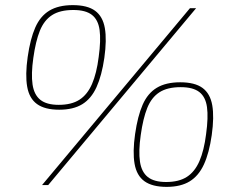

<svg xmlns="http://www.w3.org/2000/svg" viewBox="-20 -722 918 749"><path d="M745 -690 168 0H144L721 -690ZM266 -683Q214 -683 183 -663Q152 -643 135.5 -602Q119 -561 110 -496Q101 -433 107 -392.5Q113 -352 137.5 -332.5Q162 -313 209 -313Q259 -313 290 -333Q321 -353 339 -394.5Q357 -436 365 -500Q374 -565 368.5 -605Q363 -645 338.5 -664Q314 -683 266 -683ZM264 -702Q321 -702 351 -680Q381 -658 389 -612.5Q397 -567 387 -496Q377 -427 356.5 -382Q336 -337 301 -315.5Q266 -294 211 -294Q155 -294 124.5 -316Q94 -338 86 -384Q78 -430 88 -500Q98 -570 117.5 -614.5Q137 -659 172.5 -680.5Q208 -702 264 -702ZM685 -382Q633 -382 602 -362Q571 -342 554.5 -301Q538 -260 529 -195Q520 -132 526 -91.5Q532 -51 556.5 -31.5Q581 -12 628 -12Q678 -12 709 -32Q740 -52 758 -93.5Q776 -135 784 -199Q793 -264 787.5 -304Q782 -344 757.5 -363Q733 -382 685 -382ZM683 -401Q740 -401 770 -379Q800 -357 808 -311.5Q816 -266 806 -195Q796 -125 775.5 -80.5Q755 -36 720 -14.5Q685 7 630 7Q574 7 543.5 -15Q513 -37 505 -83Q497 -129 507 -199Q517 -269 536.5 -313.5Q556 -358 591.5 -379.5Q627 -401 683 -401Z"/></svg>

Font: Exo 2 Thin
Style: Italic
Weight: 250
Italic angle: -8°
Designer: Natanael Gama
Foundry: Natanael Gama
Version: Version 2.010